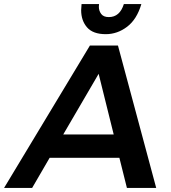

<svg xmlns="http://www.w3.org/2000/svg" viewBox="-74 -924 841 944"><path d="M446 -756Q383 -756 354 -789.5Q325 -823 325 -874L327 -904H413L412 -891Q412 -871 423.5 -855.5Q435 -840 461 -840Q515 -840 535 -904H621Q599 -829 551 -792.5Q503 -756 446 -756ZM694 0H550L513 -148H170L84 0H-54L368 -700H506ZM485 -263 411 -561 237 -263Z"/></svg>

Font: Argentum Sans Medium
Style: Italic
Weight: 500
Italic angle: -11°
Designer: Julieta Ulanovsky (font), Cristiano Sobral (main changes and remaster)
Foundry: Julieta Ulanovsky (font), Cristiano Sobral (main changes and remaster)
Version: Version 2.007;June 15, 2022;FontCreator 14.0.0.2814 64-bit; 